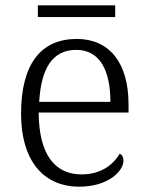

<svg xmlns="http://www.w3.org/2000/svg" viewBox="-20 -690 554 720"><path d="M122 -626H412V-670H122ZM277 10C388 10 443 -50 443 -87C443 -101 437 -110 429 -114C405 -72 358 -36 286 -36C186 -36 126 -110 125 -268H462V-299C462 -457 388 -544 268 -544C134 -544 59 -451 59 -263C59 -89 142 10 277 10ZM394 -308H127C134 -431 175 -503 266 -503C355 -503 394 -425 394 -308Z"/></svg>

Font: Noto Serif Lao Light
Style: Regular
Weight: 300
Designer: Monotype Design Team
Foundry: Monotype Imaging Inc.
Version: Version 2.003